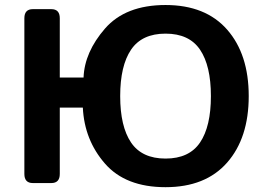

<svg xmlns="http://www.w3.org/2000/svg" viewBox="-20 -737 1063 773"><path d="M112.3 0Q78.1 0 78.1 -36.6V-663.6Q78.1 -700.2 112.3 -700.2H186.5Q220.7 -700.2 220.7 -663.6V-424.8H316.4Q320.3 -527.3 402.8 -622.1Q485.4 -716.8 646.5 -716.8Q807.6 -716.8 894.5 -617.7Q981.4 -518.6 981.4 -350.1Q981.4 -181.6 894.5 -82.5Q807.6 16.6 646.5 16.6Q485.4 16.6 402.6 -78.4Q319.8 -173.3 313.5 -303.7H220.7V-36.6Q220.7 0 186.5 0ZM463.9 -350.1Q463.9 -228 507.6 -163.3Q551.3 -98.6 646.5 -98.6Q741.7 -98.6 785.4 -163.3Q829.1 -228 829.1 -350.1Q829.1 -472.2 785.4 -536.9Q741.7 -601.6 646.5 -601.6Q551.3 -601.6 507.6 -536.9Q463.9 -472.2 463.9 -350.1Z"/></svg>

Font: Istok
Style: Bold
Weight: 700
Designer: Andrey V. Panov
Foundry: Andrey V. Panov
Version: Version 1.0.1